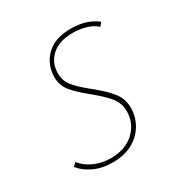

<svg xmlns="http://www.w3.org/2000/svg" viewBox="-108 -493 550 579"><g transform="rotate(-30 166.5 -203.5)"><path d="M15 -44 26 -55Q41 -35 67.5 -23Q94 -11 126 -11Q176 -11 206.5 -39.5Q237 -68 237 -110Q237 -139 219.5 -160Q202 -181 169 -208Q134 -236 116.5 -257.5Q99 -279 99 -309Q99 -320 102 -333Q111 -368 139 -389Q167 -410 215 -410Q270 -410 305 -382L295 -370Q283 -382 261 -389Q239 -396 213 -396Q166 -396 140 -372.5Q114 -349 114 -312Q114 -286 130.5 -266Q147 -246 180 -220Q216 -191 234.5 -167.5Q253 -144 253 -112Q253 -101 250 -87Q240 -46 207 -21.5Q174 3 124 3Q87 3 58.5 -10.5Q30 -24 15 -44Z"/></g></svg>

Font: Ysabeau Thin
Style: Italic
Weight: 200
Italic angle: -12°
Designer: Christian Thalmann (Catharsis Fonts)
Version: Version 0.003